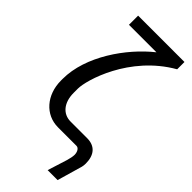

<svg xmlns="http://www.w3.org/2000/svg" viewBox="-289 -772 1022 1022"><g transform="rotate(45 222.0 -261.0)"><path d="M285 -653C159 -553 32 -371 32 -200V-188C32 -79 102 0 197 0H336C353 0 363 21 363 41C363 53 359 72 354 89L319 200H394L435 58C437 50 438 41 438 32C438 -33 406 -69 347 -69H223C164 -69 126 -116 126 -189V-221C126 -283 198 -536 427 -667V-722H78V-653Z"/></g></svg>

Font: Perun
Style: Regular
Weight: 400
Foundry: Copyright (c) Stefan Peev, Context Ltd, 2016
Version: Version 1.089